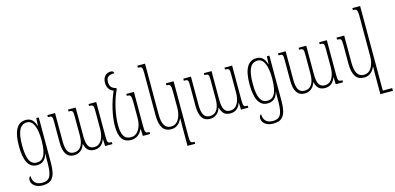

<svg xmlns="http://www.w3.org/2000/svg" viewBox="-85 -1321 4338 2107"><g transform="rotate(-15 2084.5 -267.0)"><path d="M189 240C284 240 339 199 339 24V-492H311L306 -406H303C283 -471 251 -502 193 -502C97 -502 47 -418 47 -243C47 -67 98 10 185 10C250 10 284 -23 304 -88H306C304 -69 304 -57 304 -8V20C304 182 264 211 189 211C119 211 85 168 85 107C72 107 63 126 63 147C63 196 108 240 189 240ZM192 -19C116 -19 83 -89 83 -242C83 -395 117 -473 199 -473C271 -473 304 -382 304 -243C304 -56 250 -19 192 -19Z M905 -492V-470C953 -470 957 -464 957 -393V-201C957 -103 925 -20 844 -20C783 -20 758 -64 758 -170V-492H671V-470C719 -470 723 -464 723 -394V-186C723 -94 696 -20 613 -20C548 -20 524 -73 524 -170V-492H437V-469C486 -469 489 -465 489 -398V-169C489 -48 529 10 607 10C663 10 708 -20 729 -85H731C744 -22 778 10 838 10C896 10 934 -19 956 -80H958L961 0H1044V-23C997 -23 992 -30 992 -102V-492Z M1256 10C1317 10 1359 -26 1383 -77H1387L1390 0H1472V-23C1427 -23 1420 -28 1420 -103V-492H1334V-470C1374 -470 1385 -466 1385 -382V-204C1385 -106 1343 -20 1261 -20C1188 -20 1157 -73 1157 -185C1157 -300 1190 -452 1245 -568V-583C1199 -594 1173 -616 1173 -669C1173 -719 1193 -746 1266 -746C1264 -764 1255 -774 1230 -774C1177 -774 1139 -735 1139 -670C1139 -613 1168 -577 1209 -563C1156 -447 1121 -294 1121 -184C1121 -45 1169 10 1256 10Z M1835 232H1922V209C1877 209 1871 204 1871 129V-492H1783V-469C1824 -469 1835 -464 1835 -380V-204C1835 -106 1798 -19 1717 -19C1649 -19 1618 -74 1618 -185V-760H1531V-737C1575 -737 1583 -732 1583 -664V-184C1583 -45 1630 10 1711 10C1772 10 1809 -26 1833 -77H1837C1836 -55 1835 -26 1835 -4Z M2449 -492V-470C2497 -470 2501 -464 2501 -393V-201C2501 -103 2469 -20 2388 -20C2327 -20 2302 -64 2302 -170V-492H2215V-470C2263 -470 2267 -464 2267 -394V-186C2267 -94 2240 -20 2157 -20C2092 -20 2068 -73 2068 -170V-492H1981V-469C2030 -469 2033 -465 2033 -398V-169C2033 -48 2073 10 2151 10C2207 10 2252 -20 2273 -85H2275C2288 -22 2322 10 2382 10C2440 10 2478 -19 2500 -80H2502L2505 0H2588V-23C2541 -23 2536 -30 2536 -102V-492Z M2809 240C2904 240 2959 199 2959 24V-492H2931L2926 -406H2923C2903 -471 2871 -502 2813 -502C2717 -502 2667 -418 2667 -243C2667 -67 2718 10 2805 10C2870 10 2904 -23 2924 -88H2926C2924 -69 2924 -57 2924 -8V20C2924 182 2884 211 2809 211C2739 211 2705 168 2705 107C2692 107 2683 126 2683 147C2683 196 2728 240 2809 240ZM2812 -19C2736 -19 2703 -89 2703 -242C2703 -395 2737 -473 2819 -473C2891 -473 2924 -382 2924 -243C2924 -56 2870 -19 2812 -19Z M3525 -492V-470C3573 -470 3577 -464 3577 -393V-201C3577 -103 3545 -20 3464 -20C3403 -20 3378 -64 3378 -170V-492H3291V-470C3339 -470 3343 -464 3343 -394V-186C3343 -94 3316 -20 3233 -20C3168 -20 3144 -73 3144 -170V-492H3057V-469C3106 -469 3109 -465 3109 -398V-169C3109 -48 3149 10 3227 10C3283 10 3328 -20 3349 -85H3351C3364 -22 3398 10 3458 10C3516 10 3554 -19 3576 -80H3578L3581 0H3664V-23C3617 -23 3612 -30 3612 -102V-492Z M3902 10C3963 10 4000 -26 4024 -77H4028C4027 -51 4026 -26 4026 0V232H4169V201H4062V-760H3974V-737C4015 -737 4026 -732 4026 -648V-204C4026 -106 3989 -20 3908 -20C3840 -20 3809 -75 3809 -185V-492H3722V-469C3766 -469 3774 -464 3774 -396V-184C3774 -45 3821 10 3902 10Z"/></g></svg>

Font: Noto Serif Armenian ExtraCondensed ExtraLight
Style: Regular
Weight: 200
Width: 2
Designer: Monotype Design Team
Foundry: Monotype Imaging Inc.
Version: Version 2.008